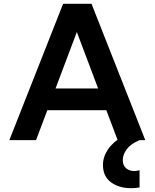

<svg xmlns="http://www.w3.org/2000/svg" viewBox="-20 -735 811 1007"><path d="M596 -157H172V-271H596ZM742 0H597L363 -620H403L169 0H29L311 -715H460ZM712 158V248Q701 250 690 251Q679 252 668 252Q604 252 562 221Q520 190 520 130Q520 88 546 49Q572 10 626 -22L712 0Q666 19 645 47.5Q624 76 624 104Q624 133 641.5 147.5Q659 162 683 162Q688 162 696 161Q704 160 712 158Z"/></svg>

Font: Wix Madefor Display
Style: Bold
Weight: 700
Designer: Dalton Maag Ltd
Foundry: Dalton Maag Ltd
Version: Version 3.100